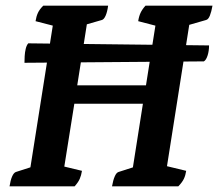

<svg xmlns="http://www.w3.org/2000/svg" viewBox="-20 -661 774 681"><path d="M13.8 0Q17.2 -21.9 22.9 -34.9Q28.5 -47.9 36.1 -50.9L104.7 -72.9L85.5 -52.4L169.6 -585.2L184.4 -565.7L106.1 -585.9Q108.6 -602.6 114.5 -615.4Q120.4 -628.1 133.6 -641H363.5Q360.6 -619.1 354.7 -605.6Q348.8 -592.1 341.3 -590.1L265 -568.1L290.3 -589.1L251.4 -342.1L244.5 -358.4H506.9L495.2 -342.1L533.6 -585.2L547.9 -565.7L470.2 -585.9Q472.6 -602.6 478.5 -615.4Q484.4 -628.1 496.2 -641H733.7Q729.8 -619.1 724.4 -605.6Q719 -592.1 711 -590.1L634.7 -568.1L653.8 -589.1L569.7 -55.2L556.6 -75.3L640.4 -55.1Q638 -38.9 632.1 -26.6Q626.2 -14.3 612.4 0H377.3Q381.2 -21.9 386.9 -35.1Q392.6 -48.4 400.1 -50.9L468.7 -72.9L449 -52.4L489.3 -308.4L496.3 -293.1H234.4L246.1 -308.4L205.7 -55.2L186.8 -75.3L270.7 -55.1Q268.2 -38.9 262.8 -26.6Q257.4 -14.3 244.6 0ZM66.8 -438.3Q66.8 -448.2 67.5 -461.7Q68.2 -475.1 71.2 -487.8Q74.2 -500.4 80.2 -507.3L721.5 -499.9Q721.5 -480.4 716.3 -464.1Q711.1 -447.8 703.1 -443.3Z"/></svg>

Font: Petrona
Style: Italic
Weight: 400
Italic angle: -9°
Designer: Ringo R. Seeber
Foundry: Ringo R. Seeber
Version: Version 2.001; ttfautohint (v1.8.3)